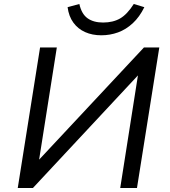

<svg xmlns="http://www.w3.org/2000/svg" viewBox="-20 -943 855 963"><path d="M69 0 181 -705H265L176 -141H175L702 -705H779L667 0H583L672 -566V-565L145 0ZM488 -766Q443 -766 407 -782Q371 -798 348 -829.5Q325 -861 319 -907L378 -923Q389 -873 419 -851.5Q449 -830 497 -830Q547 -830 582.5 -850.5Q618 -871 651 -923L704 -907Q680 -858 646 -826.5Q612 -795 572 -780.5Q532 -766 488 -766Z"/></svg>

Font: Nunito Sans 7pt
Style: Italic
Weight: 400
Italic angle: -9°
Designer: Vernon Adams
Foundry: Vernon Adams
Version: Version 3.101;gftools[0.9.27]